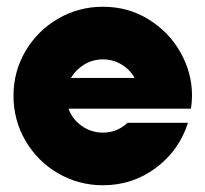

<svg xmlns="http://www.w3.org/2000/svg" viewBox="-20 -541 609 569"><path d="M20 -257Q20 -329 55.5 -389.5Q91 -450 152 -485.5Q213 -521 285 -521Q360 -521 420.5 -483.5Q481 -446 515 -385.5Q549 -325 549 -258Q549 -239 546 -219H183Q194 -188 222 -168Q250 -148 285 -148Q327 -148 358 -177H537Q511 -95 442 -43.5Q373 8 285 8Q213 8 152 -27.5Q91 -63 55.5 -124Q20 -185 20 -257ZM379 -310Q365 -335 340 -350Q315 -365 285 -365Q255 -365 230 -350Q205 -335 190 -310Z"/></svg>

Font: Lineal Heavy
Style: Regular
Weight: 900
Designer: Created by Frank Adebiaye with contributions from Anton Moglia & Ariel Martín Pérez
Created by Frank ADEBIAYE with FontF
Foundry: Velvetyne Type Foundry
Version: Version 2.000